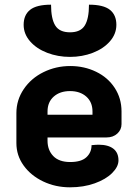

<svg xmlns="http://www.w3.org/2000/svg" viewBox="-20 -791 574 820"><path d="M50 -180V-308Q50 -364 81.5 -410.5Q113 -457 166 -483Q219 -509 280 -509Q340 -509 390.5 -484.5Q441 -460 470 -415.5Q499 -371 499 -315V-261Q499 -237 481 -220.5Q463 -204 435 -204H183V-190Q183 -150 207.5 -124.5Q232 -99 280 -99Q327 -99 349 -119.5Q371 -140 371 -171Q391 -173 401 -173Q442 -173 464 -156Q486 -139 486 -106Q486 -79 459 -52Q432 -25 384.5 -8Q337 9 279 9Q217 9 164.5 -16Q112 -41 81 -84Q50 -127 50 -180ZM375 -301V-315Q375 -355 348.5 -378.5Q322 -402 279 -402Q236 -402 209.5 -378.5Q183 -355 183 -315V-301ZM81 -685Q81 -727 108.5 -749Q136 -771 198 -771Q198 -711 216 -682Q234 -653 279 -653Q324 -653 342 -682Q360 -711 360 -771Q422 -771 449.5 -749Q477 -727 477 -685Q477 -646 449.5 -614.5Q422 -583 376.5 -565.5Q331 -548 279 -548Q227 -548 181.5 -565.5Q136 -583 108.5 -614.5Q81 -646 81 -685Z"/></svg>

Font: K2D ExtraBold
Style: Regular
Weight: 800
Designer: Katatrad Aksorn Co.,Ltd.
Foundry: Cadson Demak Co.,Ltd.
Version: Version 1.000; ttfautohint (v1.6)